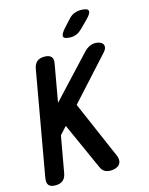

<svg xmlns="http://www.w3.org/2000/svg" viewBox="-139 -1036 877 1132"><g transform="rotate(-15 300.0 -470.0)"><path d="M124 -48Q119 -18 102.5 -4Q86 10 56.5 10Q27 10 15.5 -4Q4 -18 9 -48L121 -682Q126 -712 142.5 -726Q159 -740 188.5 -740Q218 -740 230 -726Q242 -712 236 -682L196 -456L428 -705Q445 -723 462.5 -731.5Q480 -740 499 -740Q512 -740 524.5 -735.5Q537 -731 543.5 -722Q550 -713 548 -700Q546 -687 529 -669L299 -416L450 -67Q458 -48 456.5 -33.5Q455 -19 446.5 -9.5Q438 0 424 5Q410 10 393 10Q370 10 355.5 0.5Q341 -9 333 -28L205 -313L163 -267ZM369 -810Q330 -810 325.5 -825Q321 -840 350 -872L392 -918Q409 -936 427 -943Q445 -950 467 -950Q507 -950 512 -934.5Q517 -919 486 -888L438 -840Q423 -825 406 -817.5Q389 -810 369 -810Z"/></g></svg>

Font: Maple Mono SemiBold
Style: Italic
Weight: 600
Italic angle: -10°
Monospace: yes
Designer: subframe7536
Version: Version 7.000